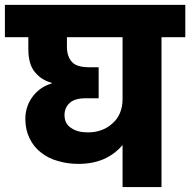

<svg xmlns="http://www.w3.org/2000/svg" viewBox="-37 -760 773 780"><path d="M319.8 -222.2Q351.6 -222.2 376 -231.9Q399.9 -240.2 419.9 -258.8Q440.4 -276.4 450.2 -300.8Q460.9 -326.2 460.9 -356V-608.9H234.9V-568.8Q234.9 -531.7 254.9 -508.8Q273.9 -486.8 325.2 -486.8H363.8V-360.8H312Q266.6 -360.8 246.1 -341.8Q225.1 -322.3 225.1 -293Q225.1 -256.8 252 -240.2Q277.3 -222.2 319.8 -222.2ZM-17.1 -608.9V-740.2H715.8V-608.9H619.1V0H460.9V-170.9Q429.7 -133.8 384.8 -113.8Q339.4 -94.2 282.2 -94.2Q237.3 -94.2 198.2 -106Q160.2 -116.2 129.9 -140.1Q100.6 -162.1 83 -198.2Q65.9 -233.4 65.9 -276.9Q65.9 -304.7 75.2 -330.1Q83 -352.1 99.1 -372.1Q113.3 -389.6 132.8 -402.8Q154.8 -416 172.9 -420.9V-423.8Q131.8 -434.1 105 -466.8Q78.1 -498 78.1 -562V-608.9Z"/></svg>

Font: PoppinsZ
Style: Bold
Weight: 700
Designer: Ninad Kale (Devanagari), Jonny Pinhorn (Latin)
Foundry: Indian Type Foundry
Version: Version 3.002;FEAKit 1.0